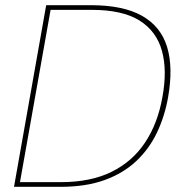

<svg xmlns="http://www.w3.org/2000/svg" viewBox="-20 -720 698 740"><path d="M34 0 158 -700H330Q455 -700 527.5 -659Q600 -618 624 -539Q648 -460 628 -346Q615 -272 585 -209Q555 -146 505 -99Q455 -52 383 -26Q311 0 214 0ZM57 -18H215Q329 -18 409.5 -57.5Q490 -97 539 -170.5Q588 -244 606 -346Q625 -449 604 -524.5Q583 -600 517.5 -641Q452 -682 333 -682H175Z"/></svg>

Font: DM Sans 18pt Thin
Style: Italic
Weight: 250
Italic angle: -10°
Designer: Colophon Foundry, Jonny Pinhorn
Foundry: Colophon Foundry
Version: Version 4.004;gftools[0.9.30]